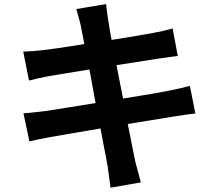

<svg xmlns="http://www.w3.org/2000/svg" viewBox="-20 -833 1040 915"><path d="M884.8 -423.8 911.1 -292Q891.6 -291 805.7 -277.3Q620.1 -247.1 588.9 -242.2Q597.7 -195.3 610.4 -133.8Q623 -72.3 625 -61.5Q626 -55.7 651.4 36.1L506.8 61.5Q495.1 -28.3 493.2 -39.1Q491.2 -51.8 486.3 -77.6Q481.4 -103.5 473.1 -145.5Q464.8 -187.5 459 -220.7Q323.2 -198.2 219.7 -179.7Q155.3 -168 120.1 -159.2L91.8 -293Q114.3 -293.9 196.3 -303.7Q218.8 -306.6 301.3 -320.3Q383.8 -334 435.5 -341.8L406.2 -502Q355.5 -494.1 286.6 -482.4Q217.8 -470.7 210 -469.7Q160.2 -460 118.2 -449.2L90.8 -586.9Q140.6 -588.9 183.6 -593.8Q230.5 -598.6 381.8 -623Q377 -647.5 371.1 -678.7Q365.2 -710 364.3 -713.9Q362.3 -724.6 343.8 -790L485.4 -813.5Q486.3 -809.6 489.7 -779.8Q493.2 -750 496.1 -735.4Q498 -718.8 511.7 -642.6Q657.2 -666 709 -675.8Q757.8 -684.6 802.7 -697.3L827.1 -566.4Q814.5 -565.4 780.3 -560.1Q746.1 -554.7 735.4 -553.7L535.2 -522.5L566.4 -363.3Q729.5 -389.6 783.2 -400.4Q852.5 -414.1 884.8 -423.8Z"/></svg>

Font: Gen Shin Gothic Bold
Style: Bold
Weight: 700
Designer: [Source Han Sans]
Ryoko NISHIZUKA  (kana & ideographs); Paul D. Hunt (Latin, Greek & Cyrillic); Wenlong ZHANG  (bopomofo
Version: Version 1.002.20150607